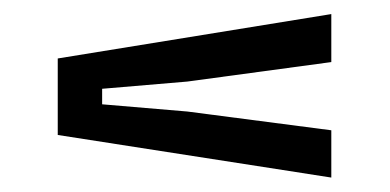

<svg xmlns="http://www.w3.org/2000/svg" viewBox="-20 -520 540 266"><path d="M439 -274V-339.5L239.5 -365.5L121.5 -375.5V-397L239.5 -407L439 -434V-500.5L60 -439V-333Z"/></svg>

Font: Big Shoulders Stencil Text
Style: Regular
Weight: 400
Designer: Patric King
Foundry: XO Type Co
Version: Version 1.000